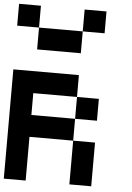

<svg xmlns="http://www.w3.org/2000/svg" viewBox="-64 -1047 753 1094"><g transform="rotate(5 312.5 -500.0)"><path d="M0 -1000H125V-875H0ZM375 -1000H500V-875H375ZM125 -875H375V-750H125ZM125 0H0V-625H375V-500H125V-375H375V-250H125ZM500 -375H375V-500H500ZM500 0H375V-250H500Z"/></g></svg>

Font: Tiny5
Style: Regular
Weight: 400
Designer: Stefan Schmidt
Foundry: Made with Bits'n'Picas by Kreative Software
Version: Version 1.002; ttfautohint (v1.8.4.7-5d5b)